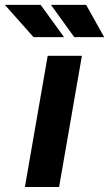

<svg xmlns="http://www.w3.org/2000/svg" viewBox="-88 -753 440 773"><path d="M241.7 -528.3 149.9 0H12.2L104 -528.3ZM169.9 -603.5 75.7 -733.4H-68.4L46.9 -603.5ZM331.5 -603.5 258.8 -733.4H117.2L210.9 -603.5Z"/></svg>

Font: Roboto
Style: Bold Italic
Weight: 700
Italic angle: -12°
Designer: Christian Robertson
Foundry: Google
Version: Version 3.0